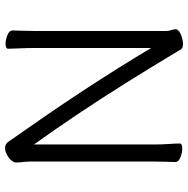

<svg xmlns="http://www.w3.org/2000/svg" viewBox="-12 -736 761 778"><g transform="rotate(90 369.0 -347.5)"><path d="M566 -589Q566 -620 564 -649Q562 -678 562 -695Q562 -705 583 -705Q600 -705 618.5 -697.5Q637 -690 637 -677Q637 -665 636 -639.5Q635 -614 635 -588V-87Q635 -80 636 -68L638 -51Q639 -39 639 -32Q639 -22 629.5 -11.5Q620 -1 606 6Q592 13 580 13Q564 13 554.5 -1Q545 -15 537 -26Q494 -87 446 -157Q398 -227 350 -300Q302 -373 257.5 -444Q213 -515 175 -579V-105Q175 -74 176.5 -45Q178 -16 178 1Q178 6 172 8.5Q166 11 158 11Q142 11 123 3.5Q104 -4 104 -17Q104 -29 105 -54.5Q106 -80 106 -106V-641Q106 -650 102.5 -660.5Q99 -671 99 -678Q99 -682 100 -683Q105 -694 124.5 -701Q144 -708 159 -708Q165 -708 168 -707Q177 -706 181.5 -698Q186 -690 191 -682Q254 -577 318.5 -474Q383 -371 446.5 -276.5Q510 -182 566 -104Z"/></g></svg>

Font: Klee One SemiBold
Style: Regular
Weight: 600
Designer: Fontworks Inc.
Foundry: Fontworks Inc.
Version: Version 1.00;January 12, 2022;FontCreator 13.0.0.2683 64-bit